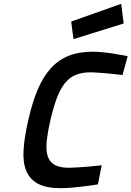

<svg xmlns="http://www.w3.org/2000/svg" viewBox="-20 -975 689 1006"><path d="M493 -9Q458 -3 423 1Q393 5 359 8Q325 11 299 11Q223 11 179.5 -12Q136 -35 117.5 -80Q99 -125 103.5 -191.5Q108 -258 128 -345Q149 -438 177.5 -505.5Q206 -573 246 -617Q286 -661 339.5 -682.5Q393 -704 464 -704Q494 -704 526.5 -700.5Q559 -697 586 -692Q618 -687 649 -681L622 -582Q589 -585 558 -589Q532 -591 503 -593.5Q474 -596 454 -596Q409 -596 376.5 -582.5Q344 -569 320 -539Q296 -509 278 -461.5Q260 -414 244 -345Q229 -279 224.5 -232Q220 -185 230.5 -155Q241 -125 267.5 -110.5Q294 -96 342 -96Q359 -96 388 -98Q417 -100 445 -102Q478 -105 513 -109ZM615 -955 628 -852 365 -770 353 -862Z"/></svg>

Font: Panefresco 750wt
Style: Italic
Weight: 750
Foundry: Campivisivi & Chank Co
Version: Version 1.000